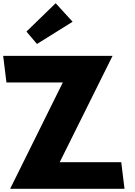

<svg xmlns="http://www.w3.org/2000/svg" viewBox="-47 -1172 836 1192"><path d="M117.2 -976 182.6 -899 403.7 -1037 298.6 -1152ZM651.7 -825H-27.3L-7 -660H343L16 0H726L705.7 -165H323.7Z"/></svg>

Font: Hussar
Style: BdOpOblOne
Weight: 700
Foundry: Cannot Into Space Fonts
Version: Version 2.00